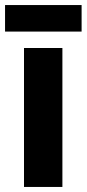

<svg xmlns="http://www.w3.org/2000/svg" viewBox="-36 -740 343 760"><path d="M287 -720H-16V-615H287ZM211 0V-550H59V0Z"/></svg>

Font: Noto Sans Thai Looped Condensed ExtraBold
Style: Regular
Weight: 800
Width: 3
Designer: Sasikarn Vongin, Ben Mitchell
Foundry: The Fontpad Ltd
Version: Version 1.001